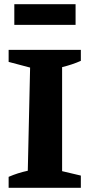

<svg xmlns="http://www.w3.org/2000/svg" viewBox="-20 -892 429 912"><path d="M21 0V-52Q65 -71 112 -81L123 -571L21 -598V-655H364V-603Q344 -594 321.5 -586.5Q299 -579 275 -573V-79L364 -58V0ZM48 -774V-872H339V-774Z"/></svg>

Font: Piazzolla SC
Style: Bold
Weight: 700
Designer: Juan Pablo del Peral
Foundry: Huerta Tipografica
Version: Version 1.330